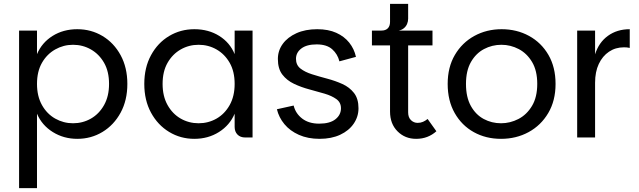

<svg xmlns="http://www.w3.org/2000/svg" viewBox="-20 -706 3281 986"><path d="M377 7Q307 7 251 -28Q195 -63 170 -122V260H78V-549H170V-428Q195 -487 250 -521.5Q305 -556 377 -556Q448 -556 506.5 -521Q565 -486 599.5 -422.5Q634 -359 634 -275Q634 -191 599.5 -127.5Q565 -64 506.5 -28.5Q448 7 377 7ZM355 -73Q405 -73 447 -97Q489 -121 514.5 -166.5Q540 -212 540 -275Q540 -339 514.5 -383.5Q489 -428 447 -452Q405 -476 355 -476Q306 -476 263.5 -452Q221 -428 195.5 -383.5Q170 -339 170 -275Q170 -212 195.5 -166.5Q221 -121 263.5 -97Q306 -73 355 -73Z M978 7Q907 7 848.5 -28.5Q790 -64 755.5 -127.5Q721 -191 721 -275Q721 -359 755.5 -422.5Q790 -486 848.5 -521Q907 -556 978 -556Q1051 -556 1106 -521.5Q1161 -487 1185 -428V-549H1277V0H1239Q1214 0 1199.5 -15Q1185 -30 1185 -54V-122Q1160 -63 1104.5 -28Q1049 7 978 7ZM1000 -73Q1050 -73 1092 -97Q1134 -121 1159.5 -166.5Q1185 -212 1185 -275Q1185 -339 1159.5 -383.5Q1134 -428 1092 -452Q1050 -476 1000 -476Q950 -476 908 -452Q866 -428 840.5 -383.5Q815 -339 815 -275Q815 -212 840.5 -166.5Q866 -121 908 -97Q950 -73 1000 -73Z M1621 7Q1561 7 1515 -13.5Q1469 -34 1440.5 -68.5Q1412 -103 1402 -145L1488 -164Q1498 -123 1532 -97Q1566 -71 1619 -71Q1674 -71 1702.5 -93.5Q1731 -116 1731 -150Q1731 -180 1707.5 -197Q1684 -214 1647 -225Q1610 -236 1568.5 -247Q1527 -258 1490 -275.5Q1453 -293 1430 -323Q1407 -353 1407 -403Q1407 -446 1432 -480.5Q1457 -515 1502.5 -535.5Q1548 -556 1609 -556Q1666 -556 1707 -537.5Q1748 -519 1773.5 -487Q1799 -455 1808 -414L1723 -391Q1714 -428 1686 -453Q1658 -478 1606 -478Q1555 -478 1527.5 -457Q1500 -436 1500 -404Q1500 -372 1523 -354Q1546 -336 1582.5 -324.5Q1619 -313 1660.5 -302Q1702 -291 1738.5 -274.5Q1775 -258 1798 -228.5Q1821 -199 1821 -150Q1821 -107 1796.5 -71Q1772 -35 1727 -14Q1682 7 1621 7Z M2117 7Q2060 7 2021.5 -31.5Q1983 -70 1983 -133V-473H1890V-549H2201V-473H2076V-129Q2076 -103 2090.5 -89Q2105 -75 2125 -75Q2140 -75 2152.5 -80.5Q2165 -86 2176 -95L2221 -32Q2200 -13 2174 -3Q2148 7 2117 7ZM1939 -509V-549Q1960 -549 1971.5 -560.5Q1983 -572 1983 -594V-686H2076V-610Q2076 -596 2070.5 -583Q2065 -570 2054 -561Q2043 -552 2028 -549Z M2553 7Q2475 7 2413 -27.5Q2351 -62 2315 -125.5Q2279 -189 2279 -275Q2279 -361 2316 -424Q2353 -487 2416 -521.5Q2479 -556 2556 -556Q2634 -556 2697 -521.5Q2760 -487 2796.5 -424Q2833 -361 2833 -275Q2833 -189 2795.5 -125.5Q2758 -62 2694.5 -27.5Q2631 7 2553 7ZM2553 -73Q2600 -73 2642.5 -95Q2685 -117 2712 -162Q2739 -207 2739 -275Q2739 -343 2712.5 -387.5Q2686 -432 2644 -454Q2602 -476 2555 -476Q2507 -476 2465.5 -454Q2424 -432 2398.5 -387.5Q2373 -343 2373 -275Q2373 -207 2398 -162Q2423 -117 2464 -95Q2505 -73 2553 -73Z M2944 0V-549H3036V0ZM3003 -281 3036 -427Q3055 -488 3102 -522Q3149 -556 3214 -556V-460Q3206 -462 3198.5 -462.5Q3191 -463 3184 -463Q3141 -463 3107.5 -440.5Q3074 -418 3055 -377.5Q3036 -337 3036 -281Z"/></svg>

Font: Parkinsans
Style: Regular
Weight: 400
Designer: Red Stone, Indian Type Foundry
Foundry: Indian Type Foundry
Version: Version 1.000